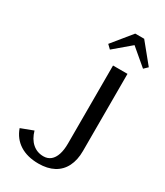

<svg xmlns="http://www.w3.org/2000/svg" viewBox="-227 -1015 957 1115"><g transform="rotate(30 251.0 -457.5)"><path d="M226 10Q151 10 100.5 -22Q50 -54 29 -114L111 -145Q125 -95 156 -68Q187 -41 230 -41Q258 -41 277.5 -57Q297 -73 307 -103.5Q317 -134 317 -177V-700H414V-183Q414 -122 392 -78.5Q370 -35 328 -12.5Q286 10 226 10ZM255 -771 230 -795 336 -925H396L502 -795L477 -771L366 -865Z"/></g></svg>

Font: Sutasoma
Style: Regular
Weight: 400
Designer: Izhar Fathurrohim, Akbar Rohmanto, Arusyal Khofiqoini
Foundry: Kiwari Kolektiv
Version: Version 1.102